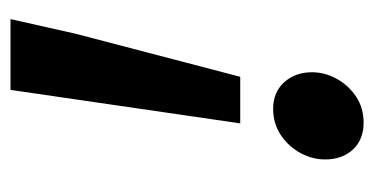

<svg xmlns="http://www.w3.org/2000/svg" viewBox="-196 -352 722 371"><g transform="rotate(90 165.5 -167.0)"><path d="M17.4 174.2 45.9 47.6 128.9 -269.7H218.9L154.2 174.2ZM190.6 -333.3Q158.7 -333.3 139.4 -354.7Q120.1 -376.1 120.1 -408.1Q120.1 -433.1 132.6 -455.9Q145.1 -478.6 166.9 -493.4Q188.7 -508.1 217.8 -508.1Q249.9 -508.1 269.3 -487.6Q288.6 -467.1 288.6 -433.6Q288.6 -409.4 276.5 -386.6Q264.3 -363.7 242 -348.5Q219.7 -333.3 190.6 -333.3Z"/></g></svg>

Font: Source Sans Variable
Style: Italic
Weight: 200
Italic angle: -11°
Designer: Paul D. Hunt
Foundry: Adobe Systems Incorporated
Version: Version 3.006;hotconv 1.0.111;makeotfexe 2.5.65597